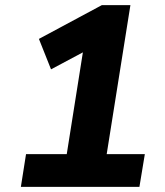

<svg xmlns="http://www.w3.org/2000/svg" viewBox="-20 -725 640 745"><path d="M61 0 81 -127H239L310 -575L390 -569L178 -456L131 -574L375 -705H486L394 -127H542L521 0Z"/></svg>

Font: Nunito Sans 12pt ExtraLight 12pt ExtraBold
Style: Italic
Weight: 800
Italic angle: -9°
Version: Version 3.101;gftools[0.9.27]